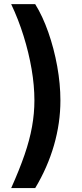

<svg xmlns="http://www.w3.org/2000/svg" viewBox="-20 -791 404 948"><path d="M35.2 137.7Q75.7 47.4 101.1 -26.4Q126.5 -100.1 138.2 -165.8Q149.9 -231.4 149.9 -294.9Q149.9 -368.7 136 -450Q122.1 -531.2 96.4 -613.5Q70.8 -695.8 35.2 -770.5H153.8Q190.4 -711.9 218.5 -631.8Q246.6 -551.8 262.5 -463.9Q278.3 -376 278.3 -294.9Q278.3 -184.1 246.6 -74Q214.8 36.1 153.8 137.7Z"/></svg>

Font: Inter 17pt SemiBold
Style: Regular
Weight: 600
Version: Version 4.001;git-66647c0bb